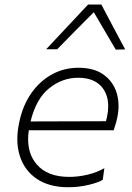

<svg xmlns="http://www.w3.org/2000/svg" viewBox="-20 -796 568 826"><path d="M273 9.5Q193 9.5 139.5 -25.8Q86 -61 65.5 -124.5Q54.5 -158 54.5 -197.5Q54.5 -232 63 -271Q78 -342.5 114.5 -394.8Q151 -447 203.2 -475.8Q255.5 -504.5 317.5 -504.5Q384.5 -504.5 425.8 -474.8Q467 -445 482 -396Q490 -369.5 490 -340Q490 -315 484 -287.5Q481.5 -275.5 477 -261Q472.5 -246.5 469 -235.5H104Q101 -215.5 101 -197.5Q101 -132 137.5 -89.5Q183.5 -35 277.5 -35Q316.5 -35 356.8 -44.5Q397 -54 429 -72.5L422 -22.5Q404.5 -11 362 -0.8Q319.5 9.5 273 9.5ZM316.5 -461.5Q247.5 -461.5 191.2 -416Q135 -370.5 111.5 -273.5L436 -274.5Q438.5 -284.5 440.5 -293.5Q445.5 -317.5 445.5 -339Q445.5 -384 423 -415.5Q389.5 -461.5 316.5 -461.5ZM478 -582.5Q432 -661.5 383.5 -743.5Q343.5 -703 304.5 -664Q265.5 -624.5 226 -584H178.5Q225 -633.5 269.5 -681Q314 -728.5 359 -776.5H416Q441.5 -728.5 467 -680Q492.5 -631.5 518.5 -583.5Z"/></svg>

Font: Heraclito ExtraLight
Style: Italic
Weight: 200
Italic angle: -12°
Designer: Kostas Bartsokas (font) & Cristiano Sobral (main changes)
Foundry: Kostas Bartsokas (font) & Cristiano Sobral (main changes)
Version: Version 1.00;July 8, 2020;FontCreator 13.0.0.2655 64-bit